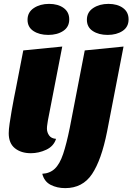

<svg xmlns="http://www.w3.org/2000/svg" viewBox="-20 -770 683 990"><path d="M229 -590Q183 -590 152.5 -610Q122 -630 122 -668Q122 -707 154.5 -728.5Q187 -750 233 -750Q279 -750 308 -729Q337 -708 337 -670Q337 -631 306 -610.5Q275 -590 229 -590ZM139 20Q89 20 57 -5.5Q25 -31 25 -83Q25 -102 29.5 -133Q34 -164 40 -198.5Q46 -233 52 -264Q58 -295 62 -314L100 -510L301 -530L227 -149Q226 -141 224 -129Q222 -117 222 -107Q222 -88 233 -72Q244 -56 269 -54Q257 -16 218.5 2Q180 20 139 20ZM535 -590Q489 -590 458.5 -610Q428 -630 428 -668Q428 -707 460.5 -728.5Q493 -750 539 -750Q585 -750 614 -729Q643 -708 643 -670Q643 -631 612 -610.5Q581 -590 535 -590ZM316 200Q274 200 241 183Q208 166 198 126Q237 124 262.5 100Q288 76 305.5 24Q323 -28 340 -112L417 -510L617 -530L532 -91Q503 55 454.5 127.5Q406 200 316 200Z"/></svg>

Font: Sansita Swashed ExtraBold
Style: Regular
Weight: 800
Designer: Pablo Cosgaya
Foundry: Omnibus-Type
Version: Version 1.003; ttfautohint (v1.8.3)